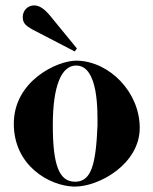

<svg xmlns="http://www.w3.org/2000/svg" viewBox="-20 -651 566 709"><path d="M496 -179C496 -310 385 -424 265 -427H261C192 -427 31 -353 31 -194C31 -39 162 35 252 38H257C346 38 496 -45 496 -179ZM340 -187C334 -43 317 17 261 20H257C198 20 175 -42 175 -189C175 -337 208 -409 261 -409C345 -409 340 -237 340 -187ZM256 -461 264 -472 165 -593C144 -618 126 -631 106 -631C82 -631 64 -612 64 -588C64 -565 76 -556 98 -543Z"/></svg>

Font: Purple Purse
Style: Regular
Weight: 400
Designer: Astigmatic (AOETI)
Foundry: Astigmatic (AOETI)
Version: Version 1.000